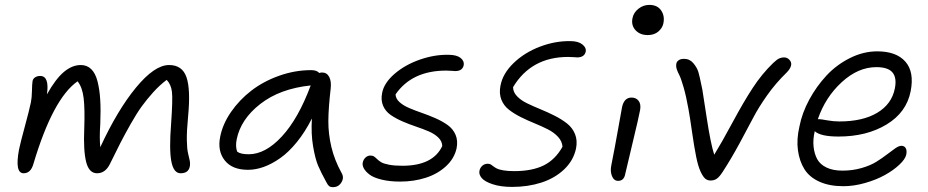

<svg xmlns="http://www.w3.org/2000/svg" viewBox="-20 -732 3814 789"><path d="M77.1 -20Q40 -20 58.1 -117.2Q64.5 -147.9 82.3 -213.1Q100.1 -278.3 106.9 -311Q110.8 -330.1 111.3 -358.4Q111.8 -386.7 113.8 -398.9Q115.7 -408.7 124.5 -414.3Q133.3 -419.9 145 -419.9Q183.6 -419.9 172.9 -344.2Q208.5 -407.7 242.4 -436.3Q276.4 -464.8 312 -464.8Q337.4 -464.8 354.7 -448Q372.1 -431.2 380.6 -398.2Q389.2 -365.2 391.8 -323Q394.5 -280.8 392.1 -223.1Q388.2 -166.5 392.1 -127Q462.4 -279.3 538.8 -372.1Q615.2 -464.8 674.8 -464.8Q729 -464.8 746.3 -414.8Q763.7 -364.7 752.9 -252.9Q747.1 -192.9 747.8 -156Q748.5 -119.1 752.7 -102.5Q756.8 -85.9 759.5 -72.8Q762.2 -59.6 759.8 -46.9Q753.9 -20 722.2 -20Q693.4 -20 684.1 -68.8Q674.8 -117.7 683.1 -223.1Q690.4 -325.7 686.5 -355.5Q682.6 -385.3 665 -403.8Q636.2 -382.3 609.6 -352.8Q583 -323.2 562.5 -294.9Q542 -266.6 516.8 -222.2Q491.7 -177.7 475.1 -145.3Q458.5 -112.8 430.2 -55.2Q411.6 -20 378.9 -20Q345.7 -20 334 -66.7Q322.3 -113.3 326.2 -203.1Q329.1 -284.7 323.7 -329.1Q318.4 -373.5 298.8 -397.9Q197.3 -327.1 117.2 -58.1Q106.4 -20 77.1 -20Z M999 -34.2Q934.1 -34.2 903.6 -72.8Q873 -111.3 884.8 -169.9Q895 -222.2 929.2 -271.7Q963.4 -321.3 1012.7 -359.4Q1062 -397.5 1127 -420.7Q1191.9 -443.8 1258.8 -443.8Q1281.7 -443.8 1292 -432.1Q1297.9 -434.1 1303.7 -434.1Q1323.2 -434.1 1332.8 -416Q1342.3 -397.9 1338.9 -368.2Q1329.6 -287.6 1329.3 -234.6Q1329.1 -181.6 1341.8 -127.9Q1354.5 -74.2 1383.8 -21Q1395 -2.4 1383.1 17.3Q1371.1 37.1 1348.6 37.1Q1337.4 37.1 1332 32.5Q1326.7 27.8 1320.8 16.1Q1298.8 -23.9 1287.1 -51.5Q1275.4 -79.1 1266.6 -130.6Q1257.8 -182.1 1261.7 -245.1Q1233.9 -189.9 1200 -148.2Q1166 -106.4 1131.6 -82.3Q1097.2 -58.1 1064 -46.1Q1030.8 -34.2 999 -34.2ZM952.6 -159.2Q946.8 -129.9 954.6 -108.9Q968.3 -98.1 1002 -98.1Q1070.8 -98.1 1138.4 -171.4Q1206.1 -244.6 1256.8 -380.9Q1130.4 -367.7 1049.8 -304.9Q969.2 -242.2 952.6 -159.2Z M1624.5 14.2Q1581.1 14.2 1548.1 6.1Q1515.1 -2 1498.8 -14.4Q1482.4 -26.9 1475.3 -39.8Q1468.3 -52.7 1470.7 -64Q1473.1 -76.2 1481.9 -84.5Q1490.7 -92.8 1502.4 -92.8Q1511.7 -92.8 1517.8 -88.4Q1523.9 -84 1530 -77.9Q1536.1 -71.8 1545.9 -65.7Q1555.7 -59.6 1578.1 -55.2Q1600.6 -50.8 1633.3 -50.8Q1759.3 -50.8 1797.4 -131.8Q1796.9 -151.4 1781.5 -166.5Q1766.1 -181.6 1742.2 -191.9Q1718.3 -202.1 1689.9 -211.7Q1661.6 -221.2 1634.5 -232.9Q1607.4 -244.6 1585.9 -259.3Q1564.5 -273.9 1554.4 -297.1Q1544.4 -320.3 1550.3 -350.1Q1558.1 -391.1 1601.3 -428.5Q1644.5 -465.8 1705.6 -487.1Q1766.6 -508.3 1824.7 -506.8Q1857.4 -506.3 1872.8 -493.9Q1888.2 -481.4 1885.7 -464.8Q1880.9 -439.9 1850.6 -439.9Q1849.1 -439.9 1836.9 -440.9Q1824.7 -441.9 1813.5 -441.9Q1672.9 -441.9 1605.5 -344.2Q1606 -326.7 1621.6 -312.5Q1637.2 -298.3 1661.4 -288.1Q1685.5 -277.8 1714.4 -267.8Q1743.2 -257.8 1770.8 -245.6Q1798.3 -233.4 1820.1 -217.8Q1841.8 -202.1 1852.1 -178Q1862.3 -153.8 1856.4 -123Q1847.2 -80.6 1812.7 -48.8Q1778.3 -17.1 1729.5 -1.5Q1680.7 14.2 1624.5 14.2Z M2084.5 36.1Q2037.6 36.1 2004.6 25.1Q1971.7 14.2 1959.5 -0.5Q1947.3 -15.1 1950.2 -29.8Q1952.6 -42.5 1961.9 -50.8Q1971.2 -59.1 1984.4 -59.1Q1992.2 -59.1 1997.3 -55.9Q2002.4 -52.7 2007.8 -48.3Q2013.2 -43.9 2021.5 -39.6Q2029.8 -35.2 2048.1 -32Q2066.4 -28.8 2093.3 -28.8Q2166.5 -28.8 2214.1 -52.2Q2261.7 -75.7 2291.5 -128.9Q2290 -151.4 2273.4 -169.4Q2256.8 -187.5 2231.9 -200.2Q2207 -212.9 2177.7 -224.9Q2148.4 -236.8 2120.8 -250.5Q2093.3 -264.2 2071.8 -280.8Q2050.3 -297.4 2040.3 -322.5Q2030.3 -347.7 2036.6 -379.9Q2045.9 -429.7 2090.6 -472.9Q2135.3 -516.1 2199 -540.3Q2262.7 -564.5 2326.2 -563Q2356.9 -562.5 2373.3 -549.3Q2389.6 -536.1 2387.2 -521Q2382.3 -496.1 2351.6 -496.1Q2350.1 -496.1 2337.9 -497.1Q2325.7 -498 2314.5 -498Q2163.1 -498 2088.4 -374Q2088.4 -353.5 2104.5 -336.7Q2120.6 -319.8 2145.8 -307.6Q2170.9 -295.4 2200.7 -283.2Q2230.5 -271 2259 -256.6Q2287.6 -242.2 2310.1 -224.6Q2332.5 -207 2343 -180.9Q2353.5 -154.8 2347.2 -122.1Q2336.9 -72.8 2298.8 -36.4Q2260.7 0 2205.3 18.1Q2149.9 36.1 2084.5 36.1Z M2642.1 -587.9Q2609.9 -587.9 2591.6 -607.9Q2573.2 -627.9 2579.1 -657.2Q2583.5 -680.2 2603.5 -696Q2623.5 -711.9 2648.4 -711.9Q2681.2 -711.9 2696.8 -689.2Q2712.4 -666.5 2706.1 -636.2Q2702.6 -617.7 2685.8 -602.8Q2668.9 -587.9 2642.1 -587.9ZM2520 11.2Q2502.9 11.2 2494.9 -8.3Q2486.8 -27.8 2492.2 -53.2Q2506.8 -127 2519 -196Q2531.2 -265.1 2536.1 -291Q2544.4 -331.1 2575.2 -331.1Q2594.2 -331.1 2604.5 -317.4Q2614.7 -303.7 2610.4 -279.8Q2605.5 -252.4 2579.3 -143.6Q2553.2 -34.7 2549.3 -17.1Q2544.4 11.2 2520 11.2Z M2899.9 9.8Q2886.7 9.8 2877.4 1.5Q2868.2 -6.8 2858.9 -26.9Q2848.6 -48.8 2840.6 -88.9Q2832.5 -128.9 2823.5 -192.1Q2814.5 -255.4 2809.1 -284.2Q2799.8 -336.4 2789.1 -373.5Q2778.3 -410.6 2771.5 -423.6Q2764.6 -436.5 2761 -447.8Q2757.3 -459 2759.3 -470.2Q2760.7 -478.5 2768.8 -484.4Q2776.9 -490.2 2791 -490.2Q2814.5 -490.2 2829.6 -471.9Q2844.7 -453.6 2849.9 -436Q2855 -418.5 2862.8 -379.9Q2865.2 -369.1 2866.2 -363.8Q2868.7 -350.1 2884.5 -245.8Q2900.4 -141.6 2915 -96.2Q2944.3 -143.6 2990.2 -228.8Q3036.1 -314 3073.5 -371.1Q3110.8 -428.2 3157.2 -473.1Q3167.5 -482.4 3172.6 -486.3Q3177.7 -490.2 3185.3 -493.2Q3192.9 -496.1 3202.1 -496.1Q3215.3 -496.1 3224.4 -485.8Q3233.4 -475.6 3231 -463.9Q3228.5 -449.7 3211.9 -433.1Q3168 -390.6 3132.6 -340.6Q3097.2 -290.5 3075.7 -249Q3054.2 -207.5 3019 -142.8Q2983.9 -78.1 2949.2 -24.9Q2936.5 -5.4 2925.8 2.2Q2915 9.8 2899.9 9.8Z M3445.8 33.2Q3388.2 33.2 3347.2 14.6Q3306.2 -3.9 3285.6 -36.9Q3265.1 -69.8 3259 -114.5Q3252.9 -159.2 3265.1 -211.9Q3275.9 -267.6 3305.4 -322.3Q3335 -377 3376.2 -421.4Q3417.5 -465.8 3472.7 -493.4Q3527.8 -521 3585 -521Q3663.6 -521 3700.7 -478.5Q3737.8 -436 3722.2 -356.9Q3705.1 -270 3623.3 -220.5Q3541.5 -170.9 3425.8 -170.9Q3351.6 -170.9 3328.1 -192.9Q3320.3 -159.7 3323.2 -130.1Q3326.2 -100.6 3337.9 -78.6Q3349.6 -56.6 3376.2 -43.7Q3402.8 -30.8 3441.9 -30.8Q3483.4 -30.8 3520 -41.3Q3556.6 -51.8 3580.8 -66.9Q3605 -82 3624.3 -96.9Q3643.6 -111.8 3658.7 -122.3Q3673.8 -132.8 3684.1 -132.8Q3696.3 -132.8 3701.9 -123.3Q3707.5 -113.8 3704.1 -96.2Q3699.7 -77.6 3675.5 -54.9Q3651.4 -32.2 3616.2 -12.7Q3581.1 6.8 3534.9 20Q3488.8 33.2 3445.8 33.2ZM3348.1 -242.2Q3353.5 -242.2 3379.4 -237.5Q3405.3 -232.9 3429.2 -232.9Q3525.4 -232.9 3585 -268.6Q3644.5 -304.2 3657.2 -368.2Q3666 -411.6 3647.9 -433.8Q3629.9 -456.1 3581.1 -456.1Q3506.3 -456.1 3439 -394.3Q3371.6 -332.5 3340.8 -242.2Z"/></svg>

Font: Shantell Sans Irregular
Style: Italic
Weight: 300
Italic angle: -11.31°
Designer: Stephen Nixon, Anya Danilova, Shantell Martin
Foundry: Arrow Type
Version: Version 1.006;[9816181b4]